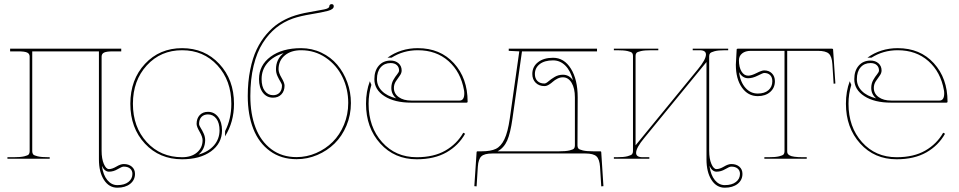

<svg xmlns="http://www.w3.org/2000/svg" viewBox="-20 -750 4528 907"><path d="M461.4 33.7Q467.3 77.1 487.1 100.8Q506.8 124.5 534.2 124.5Q567.9 124.5 586.7 109.6Q605.5 94.7 605.5 71.3Q605.5 55.7 594.7 46.4Q584 37.1 564.5 37.1Q555.7 37.1 535.9 49.1Q516.1 61 494.6 61Q474.6 61 461.4 33.7ZM27.8 -520H552.7V-507.3H512.7Q483.4 -507.3 471.7 -501.7Q460 -496.1 460 -482.4V-38.1Q460 0 470.5 24.4Q481 48.8 494.6 48.8Q509.8 48.8 529.8 36.9Q549.8 24.9 564.5 24.9Q588.4 24.9 603 37.6Q617.7 50.3 617.7 71.3Q617.7 100.6 594.7 118.7Q571.8 136.7 534.2 136.7Q495.1 136.7 471.2 99.9Q447.3 63 447.3 2.4V-507.3H132.3V-35.2Q132.3 -26.4 136.5 -21Q140.6 -15.6 158 -11.5Q175.3 -7.3 207.5 -7.3H214.8V0H15.1V-7.3H44.9Q77.1 -7.3 94.5 -11.5Q111.8 -15.6 116 -21Q120.1 -26.4 120.1 -35.2V-482.4Q120.1 -496.1 108.4 -501.7Q96.7 -507.3 67.4 -507.3H27.8Z M917.5 -19.5Q964.8 -33.2 990.7 -63Q1016.6 -92.8 1017.1 -133.3Q1017.1 -169.4 1002 -189.5Q986.8 -209.5 962.4 -209.5Q942.9 -209.5 931.6 -197.5Q920.4 -185.5 920.4 -164.6Q920.4 -157.7 927.7 -146.2Q935.1 -134.8 942.1 -119.4Q949.2 -104 949.2 -86.9Q948.2 -44.4 917.5 -19.5ZM1085.4 -259.8Q1085.4 -173.3 1043 -106L1043.5 -130.9Q1072.8 -188 1072.8 -259.8Q1072.8 -369.6 1007.1 -441.2Q941.4 -512.7 840.3 -512.7Q739.3 -512.7 673.6 -441.2Q607.9 -369.6 607.9 -259.8Q607.9 -149.9 673.3 -78.6Q738.8 -7.3 840.3 -7.3Q883.8 -7.3 910.2 -29.3Q936.5 -51.3 937 -86.9Q937 -103.5 922.9 -127.7Q908.7 -151.9 908.7 -164.6Q908.7 -190.4 923.3 -206.1Q938 -221.7 962.4 -221.7Q992.2 -221.7 1010.5 -197.5Q1028.8 -173.3 1028.8 -133.3Q1028.3 -72.3 976.6 -34.9Q924.8 2.4 840.3 2.4Q733.4 2.4 664.6 -71.5Q595.7 -145.5 595.7 -259.8Q595.7 -374 664.8 -448.2Q733.9 -522.5 840.3 -522.5Q946.8 -522.5 1016.1 -448Q1085.4 -373.5 1085.4 -259.8Z M1319.8 -499Q1270 -483.9 1242.9 -451.9Q1215.8 -419.9 1215.8 -376.5Q1215.8 -340.3 1231 -320.3Q1246.1 -300.3 1270 -300.3Q1289.6 -300.3 1300.8 -312.5Q1312 -324.7 1312 -345.7Q1312 -352.5 1304.9 -363.8Q1297.9 -375 1290.8 -390.4Q1283.7 -405.8 1283.7 -422.9Q1283.7 -470.2 1319.8 -499ZM1402.3 -522.5Q1453.6 -522.5 1498.3 -501.2Q1543 -480 1573.2 -444.1Q1603.5 -408.2 1620.6 -361.3Q1637.7 -314.5 1637.7 -263.2Q1637.7 -206.5 1616.7 -156.5Q1595.7 -106.4 1560.5 -72Q1525.4 -37.6 1478.8 -17.8Q1432.1 2 1381.3 2Q1308.1 2 1255.4 -36.4Q1202.6 -74.7 1176.5 -141.4Q1150.4 -208 1150.4 -296.4Q1150.4 -363.3 1161.9 -419.9Q1173.3 -476.6 1192.6 -516.8Q1211.9 -557.1 1239 -588.6Q1266.1 -620.1 1295.2 -639.4Q1324.2 -658.7 1357.9 -671.4Q1393.6 -684.6 1440.4 -692.6Q1487.3 -700.7 1511.5 -705.6Q1535.6 -710.4 1535.6 -720.2Q1535.6 -724.6 1538.6 -727.5Q1541.5 -730.5 1546.4 -730.5Q1556.6 -730.5 1556.6 -720.2Q1556.6 -706.1 1529.3 -698.7Q1502 -691.4 1450 -682.9Q1397.9 -674.3 1363.8 -662.6Q1319.8 -647 1284.4 -618.7Q1249 -590.3 1221.2 -546.6Q1193.4 -502.9 1178 -439.2Q1162.6 -375.5 1162.6 -296.4Q1162.6 -211.4 1187.3 -147Q1211.9 -82.5 1261.7 -45.2Q1311.5 -7.8 1380.9 -7.8Q1429.2 -7.8 1473.6 -27.1Q1518.1 -46.4 1551.5 -79.6Q1585 -112.8 1605 -160.9Q1625 -209 1625 -263.7Q1625 -329.6 1597.7 -386Q1570.3 -442.4 1518.8 -477.5Q1467.3 -512.7 1402.3 -512.7Q1354.5 -512.7 1325.2 -488Q1295.9 -463.4 1295.9 -422.9Q1295.9 -406.2 1310.1 -382.3Q1324.2 -358.4 1324.2 -345.7Q1324.2 -319.8 1309.3 -304.2Q1294.4 -288.6 1270 -288.6Q1239.7 -288.6 1221.7 -312.5Q1203.6 -336.4 1203.6 -376.5Q1203.6 -441.9 1258.3 -482.2Q1313 -522.5 1402.3 -522.5Z M1852.1 -285.2Q1828.6 -304.7 1828.6 -334.5Q1828.6 -355.5 1837.9 -371.8Q1847.2 -388.2 1856.2 -398.9Q1865.2 -409.7 1865.2 -417Q1865.2 -432.6 1854.7 -442.4Q1844.2 -452.1 1825.2 -452.1Q1795.9 -452.1 1778.3 -431.9Q1760.7 -411.6 1760.7 -376Q1760.7 -344.2 1784.2 -320.3Q1807.6 -296.4 1852.1 -285.2ZM1953.6 -522.5Q2059.6 -522.5 2124.3 -451.4Q2189 -380.4 2189 -270Q2189 -265.1 2183.6 -265.1H1921.9Q1843.8 -265.1 1796.1 -295.7Q1748.5 -326.2 1748.5 -376Q1748.5 -416 1769.5 -439.9Q1790.5 -463.9 1825.2 -463.9Q1848.1 -463.9 1862.8 -450.9Q1877.4 -438 1877.4 -417Q1877.4 -404.3 1868.2 -392.1Q1858.9 -379.9 1849.9 -365.7Q1840.8 -351.6 1840.8 -334.5Q1840.8 -307.6 1863.5 -291.3Q1886.2 -274.9 1923.3 -274.9H2150.9Q2173.3 -274.9 2173.3 -309.1Q2173.3 -317.4 2171.9 -324.2Q2156.7 -409.7 2098.9 -461.2Q2041 -512.7 1953.6 -512.7Q1885.3 -512.7 1829.6 -477.5H1810.5Q1873 -522.5 1953.6 -522.5ZM1727.1 -366.2 1734.4 -349.1Q1721.2 -306.6 1721.2 -259.8Q1721.2 -149.9 1784.9 -78.6Q1848.6 -7.3 1948.7 -7.3Q2029.3 -7.3 2083.7 -38.6Q2138.2 -69.8 2168.5 -123L2177.2 -118.2Q2146 -62.5 2088.9 -30Q2031.7 2.4 1948.7 2.4Q1843.8 2.4 1776.4 -72Q1709 -146.5 1709 -259.8Q1709 -318.4 1727.1 -366.2Z M2687 -370.6Q2674.8 -416.5 2650.1 -440.7Q2625.5 -464.8 2592.8 -464.8Q2552.2 -464.8 2529.5 -447Q2506.8 -429.2 2506.8 -400.4Q2506.8 -379.4 2518.8 -367.4Q2530.8 -355.5 2551.8 -355.5Q2559.1 -355.5 2570.8 -365.7Q2582.5 -376 2600.1 -386.5Q2617.7 -397 2639.2 -397Q2668.5 -397 2687 -370.6ZM2383.3 -520H2800.3V-507.3H2445.8L2400.9 -189.9Q2391.1 -120.6 2376 -86.2Q2360.8 -51.8 2330.6 -35.2H2620.6Q2652.8 -35.2 2670.2 -39.3Q2687.5 -43.5 2691.7 -48.6Q2695.8 -53.7 2695.8 -62.5V-290Q2695.8 -333 2680.2 -358.9Q2664.6 -384.8 2639.2 -384.8Q2625.5 -384.8 2612.8 -378.2Q2600.1 -371.6 2591.8 -364Q2583.5 -356.4 2572.8 -349.9Q2562 -343.3 2551.8 -343.3Q2526.4 -343.3 2510.5 -359.1Q2494.6 -375 2494.6 -400.4Q2494.6 -435.1 2521.5 -456.1Q2548.3 -477.1 2592.8 -477.1Q2645 -477.1 2677 -425.5Q2709 -374 2709 -290L2708 -62.5Q2708 -53.7 2712.2 -48.6Q2716.3 -43.5 2733.6 -39.3Q2751 -35.2 2783.2 -35.2H2815.4Q2820.3 -35.2 2820.3 -30.3L2830.6 129.4L2820.3 130.4L2814.5 37.6Q2812 2 2797.6 -11.5Q2783.2 -24.9 2745.6 -24.9H2305.7Q2268.6 -24.9 2254.2 -11.7Q2239.7 1.5 2237.3 37.6L2231.4 130.4L2220.7 129.4L2231.4 -30.3Q2231.4 -35.2 2236.3 -35.2H2254.9Q2298.3 -35.2 2322.5 -46.9Q2346.7 -58.6 2362.8 -92Q2378.9 -125.5 2388.2 -189.9L2433.1 -507.3L2383.3 -509.8Z M3331.5 33.7Q3337.4 77.1 3356.9 100.8Q3376.5 124.5 3403.8 124.5Q3437.5 124.5 3456.5 109.6Q3475.6 94.7 3475.6 71.3Q3475.6 55.7 3464.8 46.4Q3454.1 37.1 3434.6 37.1Q3425.8 37.1 3406 49.1Q3386.2 61 3364.7 61Q3344.7 61 3331.5 33.7ZM2879.9 -520H3089.8V-512.7H3057.6Q3025.4 -512.7 3008.1 -508.8Q2990.7 -504.9 2986.6 -500Q2982.4 -495.1 2982.4 -486.3V-63.5L3276.4 -422.4Q3314.9 -468.8 3314.9 -492.7Q3314.9 -512.7 3284.7 -512.7H3252.4V-520H3419.9V-512.7H3405.3Q3373 -512.7 3355.7 -508.1Q3338.4 -503.4 3334.2 -498Q3330.1 -492.7 3330.1 -483.9V-38.1Q3330.1 0 3340.6 24.4Q3351.1 48.8 3364.7 48.8Q3379.9 48.8 3399.9 36.9Q3419.9 24.9 3434.6 24.9Q3458.5 24.9 3472.9 37.6Q3487.3 50.3 3487.3 71.3Q3487.3 100.6 3464.4 118.7Q3441.4 136.7 3403.8 136.7Q3364.7 136.7 3341.1 99.9Q3317.4 63 3317.4 2.4V-457L3023.4 -98.1Q2984.9 -51.8 2984.9 -27.8Q2984.9 -7.3 3015.6 -7.3H3047.4V0H2879.9V-7.3H2895Q2927.2 -7.3 2944.6 -12Q2961.9 -16.6 2966.1 -22Q2970.2 -27.3 2970.2 -36.1V-486.3Q2970.2 -495.1 2966.1 -500Q2961.9 -504.9 2944.6 -508.8Q2927.2 -512.7 2895 -512.7H2879.9Z M3470.7 -409.7Q3477.5 -361.8 3501.5 -335Q3525.4 -308.1 3559.6 -308.1Q3591.8 -308.1 3610.1 -324Q3628.4 -339.8 3628.4 -366.2Q3628.4 -384.8 3618.2 -395Q3607.9 -405.3 3589.8 -405.3Q3584.5 -405.3 3559.8 -392.8Q3535.2 -380.4 3514.2 -380.4Q3486.8 -380.4 3470.7 -409.7ZM3464.8 -520H3910.6Q3915.5 -520 3915.5 -515.6L3926.3 -355.5L3918 -354.5L3912.1 -447.3Q3909.7 -483.4 3895.3 -496.6Q3880.9 -509.8 3843.8 -509.8H3698.7V-35.2Q3698.7 -28.8 3700.9 -24.4Q3703.1 -20 3710.2 -15.9Q3717.3 -11.7 3733.2 -9.5Q3749 -7.3 3773.4 -7.3H3791V0H3590.8V-7.3H3610.8Q3643.1 -7.3 3660.4 -11.5Q3677.7 -15.6 3681.9 -21Q3686 -26.4 3686 -35.2V-509.8H3526.4Q3501 -509.8 3485.8 -497.6Q3470.7 -485.4 3470.7 -465.3Q3470.7 -432.6 3482.7 -412.6Q3494.6 -392.6 3514.2 -392.6Q3529.8 -392.6 3554.2 -405Q3578.6 -417.5 3589.8 -417.5Q3612.8 -417.5 3626.7 -403.3Q3640.6 -389.2 3640.6 -366.2Q3640.6 -335 3618.2 -315.4Q3595.7 -295.9 3559.6 -295.9Q3513.2 -295.9 3484.6 -336.7Q3456.1 -377.4 3456.1 -444.3Q3456.1 -454.6 3460 -515.6Q3460 -520 3464.8 -520Z M4119.1 -285.2Q4095.7 -304.7 4095.7 -334.5Q4095.7 -355.5 4105 -371.8Q4114.3 -388.2 4123.3 -398.9Q4132.3 -409.7 4132.3 -417Q4132.3 -432.6 4121.8 -442.4Q4111.3 -452.1 4092.3 -452.1Q4063 -452.1 4045.4 -431.9Q4027.8 -411.6 4027.8 -376Q4027.8 -344.2 4051.3 -320.3Q4074.7 -296.4 4119.1 -285.2ZM4220.7 -522.5Q4326.7 -522.5 4391.4 -451.4Q4456.1 -380.4 4456.1 -270Q4456.1 -265.1 4450.7 -265.1H4189Q4110.8 -265.1 4063.2 -295.7Q4015.6 -326.2 4015.6 -376Q4015.6 -416 4036.6 -439.9Q4057.6 -463.9 4092.3 -463.9Q4115.2 -463.9 4129.9 -450.9Q4144.5 -438 4144.5 -417Q4144.5 -404.3 4135.3 -392.1Q4126 -379.9 4116.9 -365.7Q4107.9 -351.6 4107.9 -334.5Q4107.9 -307.6 4130.6 -291.3Q4153.3 -274.9 4190.4 -274.9H4418Q4440.4 -274.9 4440.4 -309.1Q4440.4 -317.4 4439 -324.2Q4423.8 -409.7 4366 -461.2Q4308.1 -512.7 4220.7 -512.7Q4152.3 -512.7 4096.7 -477.5H4077.6Q4140.1 -522.5 4220.7 -522.5ZM3994.1 -366.2 4001.5 -349.1Q3988.3 -306.6 3988.3 -259.8Q3988.3 -149.9 4052 -78.6Q4115.7 -7.3 4215.8 -7.3Q4296.4 -7.3 4350.8 -38.6Q4405.3 -69.8 4435.5 -123L4444.3 -118.2Q4413.1 -62.5 4356 -30Q4298.8 2.4 4215.8 2.4Q4110.8 2.4 4043.5 -72Q3976.1 -146.5 3976.1 -259.8Q3976.1 -318.4 3994.1 -366.2Z"/></svg>

Font: ZnikomitNo24
Style: Thin
Weight: 300
Designer: gluk
Foundry: gluk
Version: Version 0.55